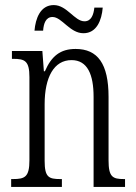

<svg xmlns="http://www.w3.org/2000/svg" viewBox="-20 -737 536 757"><path d="M309 -606C361 -606 381 -657 385 -707H352C349 -679 340 -653 313 -653C274 -653 244 -717 192 -717C139 -717 120 -664 116 -616H150C152 -645 161 -670 187 -670C224 -670 255 -606 309 -606ZM24 0H224V-31H218C172 -31 156 -38 156 -103V-326C156 -433 193 -500 262 -500C325 -500 349 -443 349 -355V0H473V-31H469C424 -31 408 -39 408 -105V-355C408 -486 365 -544 278 -544C218 -544 183 -516 157 -456H153L147 -536H27V-505H32C78 -505 96 -497 96 -433V-105C96 -39 78 -31 31 -31H24Z"/></svg>

Font: Noto Serif Myanmar ExtraCondensed Light
Style: Regular
Weight: 300
Width: 2
Designer: Ben Mitchell and the Monotype Design Team
Foundry: Monotype Imaging Inc.
Version: Version 2.106